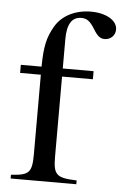

<svg xmlns="http://www.w3.org/2000/svg" viewBox="-51 -720 484 757"><g transform="rotate(5 191.5 -341.5)"><path d="M21 -450V-418H103V-104C103 -31 92 -19 20 -15V0H280V-15C198 -18 187 -29 187 -104V-418H309V-450H187V-566C187 -625 205 -655 243 -655C265 -655 278 -645 296 -616C312 -589 324 -580 341 -580C365 -580 383 -598 383 -621C383 -657 339 -683 279 -683C216 -683 164 -656 138 -611C112 -566 104 -530 103 -450Z"/></g></svg>

Font: XITS Math
Style: Regular
Weight: 400
Designer: MicroPress Inc., with final additions and corrections provided by Coen Hoffman, Elsevier (retired)
Version: Version 1.108